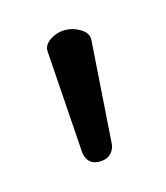

<svg xmlns="http://www.w3.org/2000/svg" viewBox="-47 -807 234 271"><g transform="rotate(-15 70.0 -672.0)"><path d="M102 -746 92 -599Q92 -589 85.9 -582.5Q79.9 -576 68.9 -576Q58 -576 53 -582.6Q48 -589.1 48 -599L38 -746Q38 -755.3 47.9 -761.6Q57.8 -768 69.4 -768Q81 -768 91.5 -761.6Q102 -755.3 102 -746Z"/></g></svg>

Font: Dosis
Style: Regular
Weight: 400
Designer: Edgar Tolentino, Pablo Impallari, Igino Marini
Foundry: Edgar Tolentino, Pablo Impallari, Igino Marini
Version: Version 1.007;Glyphs 3.1.1 (3134)